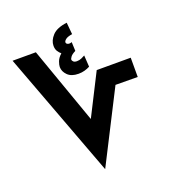

<svg xmlns="http://www.w3.org/2000/svg" viewBox="-140 -885 890 992"><g transform="rotate(-20 304.5 -389.5)"><path d="M367 -589 371 -526Q358 -519 342 -514.5Q326 -510 308 -510Q269 -510 248.5 -530.5Q228 -551 228 -576Q228 -587 234.5 -605Q241 -623 260 -640Q250 -648 242.5 -660Q235 -672 235 -690Q235 -719 259.5 -745.5Q284 -772 340 -779L346 -714Q320 -710 309.5 -701.5Q299 -693 299 -686Q299 -678 308 -674.5Q317 -671 330 -676L332 -627Q312 -617 304.5 -607Q297 -597 297 -591Q297 -586 303 -580Q309 -574 322 -574Q336 -574 348 -579.5Q360 -585 367 -589ZM268 0 10 -690H138L287 -269L402 -496H589V-390L467 -391Z"/></g></svg>

Font: Noto Sans Arabic ExtCond
Style: Bold
Weight: 700
Width: 2
Designer: Monotype Design Team, Nadine Chahine, Nizar Qandah and Khaled Hosny
Foundry: Monotype Imaging Inc.
Version: Version 2.012; ttfautohint (v1.8.4.7-5d5b)